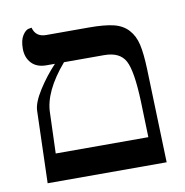

<svg xmlns="http://www.w3.org/2000/svg" viewBox="-68 -624 662 688"><g transform="rotate(-10 263.5 -279.5)"><path d="M184 -417Q104 -324 103 -246L98 -100H435L431 -231Q427 -342 407 -379.5Q387 -417 330 -417ZM51 0 59 -263Q60 -292 88 -336Q116 -380 151 -417H120Q85 -417 66 -437.5Q47 -458 47 -490Q47 -521 58 -538Q69 -555 80 -557L91 -559Q100 -524 138 -524H294Q350 -524 383 -516Q416 -508 436 -486Q456 -464 463.5 -431Q471 -398 473 -341L484 0Z"/></g></svg>

Font: Libertinus Sans
Style: Regular
Weight: 400
Designer: Philipp H. Poll
Foundry: Khaled Hosny
Version: Version 6.1